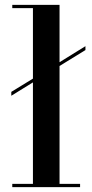

<svg xmlns="http://www.w3.org/2000/svg" viewBox="-20 -770 380 790"><path d="M30.5 -13.5H115.5V-431L26.5 -376V-392L115.5 -446.5V-736.5H30.5V-750H225V-514L331.5 -580V-564L225 -498.5V-13.5H309.5V0H30.5Z"/></svg>

Font: Bodoni* 16 Medium
Style: Regular
Weight: 500
Version: Version 2.2